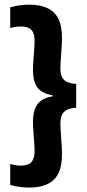

<svg xmlns="http://www.w3.org/2000/svg" viewBox="-20 -698 384 844"><path d="M25 -666Q43 -671 64 -674.2Q85 -677.5 107 -677.5Q181 -677.5 216.8 -643Q252.5 -608.5 252.5 -531Q252.5 -513.5 250.8 -488Q249 -462.5 247.2 -437.8Q245.5 -413 245.5 -396.5Q245.5 -375 252 -360.5Q258.5 -346 273.8 -338.2Q289 -330.5 315 -329V-224.5Q289 -223 273.8 -215Q258.5 -207 252 -192.5Q245.5 -178 245.5 -156Q245.5 -140.5 247.2 -115.5Q249 -90.5 250.8 -64.8Q252.5 -39 252.5 -20.5Q252.5 57.5 216.8 92Q181 126.5 107 126.5Q85 126.5 64 123.2Q43 120 25 115V23Q34.5 25.5 46 27.8Q57.5 30 70.5 30Q103.5 30 117.8 14.8Q132 -0.5 132 -34.5Q132 -49.5 130.2 -73.2Q128.5 -97 126.8 -121.5Q125 -146 125 -163Q125 -194 133 -217.5Q141 -241 160.8 -255.8Q180.5 -270.5 216 -275L211 -270.5V-279.5Q178 -284.5 159.2 -298.8Q140.5 -313 132.8 -336Q125 -359 125 -389.5Q125 -406.5 126.8 -431Q128.5 -455.5 130.2 -479.2Q132 -503 132 -517.5Q132 -551.5 118.2 -566.5Q104.5 -581.5 72 -581.5Q58.5 -581.5 46.5 -579.5Q34.5 -577.5 25 -575Z"/></svg>

Font: Anek Odia SemiBold
Style: Regular
Weight: 600
Version: Version 1.003